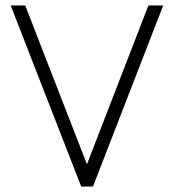

<svg xmlns="http://www.w3.org/2000/svg" viewBox="-20 -680 633 700"><path d="M276 0 19 -660H72L297 -81L521 -660H575L319 0Z"/></svg>

Font: Lil Grotesk Light
Style: Regular
Weight: 300
Designer: Bastien Sozeau
Foundry: NBR — Bastien Sozeau
Version: Version 3.003; ttfautohint (v1.8.4.7-5d5b);gftools[0.9.33]